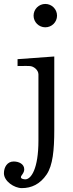

<svg xmlns="http://www.w3.org/2000/svg" viewBox="-106 -757 372 983"><path d="M-85.9 129.9C-85.9 170.9 -33.2 206.1 5.9 206.1C55.2 206.1 99.1 186 132.8 136.2C164.1 89.8 171.9 12.2 171.9 -92.8V-467.8L-16.1 -454.1V-418.9C-9.3 -418.9 11.7 -419.4 27.3 -419.4C35.2 -419.4 42 -419.4 44.9 -418.9C65.9 -418.9 90.8 -398.9 90.8 -376V-37.1C90.8 106.9 53.2 161.1 23.9 161.1C17.1 161.1 1 159.2 1 149.9C1 141.1 18.1 129.9 18.1 109.9C18.1 83 -8.8 69.8 -36.1 69.8C-68.8 69.8 -85.9 99.1 -85.9 129.9ZM65.9 -676.8C65.9 -644 92.8 -617.2 126 -617.2C159.2 -617.2 186 -644 186 -676.8C186 -710 159.2 -736.8 126 -736.8C92.8 -736.8 65.9 -710 65.9 -676.8Z"/></svg>

Font: MusGlyphs
Style: Regular
Weight: 400
Version: Version 2.1